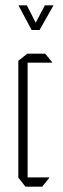

<svg xmlns="http://www.w3.org/2000/svg" viewBox="-20 -703 236 723"><path d="M76 0 49 -34V-35H166V-34L139 0ZM49 -35V-474L83 -501H84V-35ZM84 -467V-501H150L177 -468V-467ZM99 -590 50 -682V-683H81L128 -591ZM100 -590 149 -683H181V-682L129 -590Z"/></svg>

Font: Foldit ExtraLight
Style: Regular
Weight: 250
Version: Version 1.003